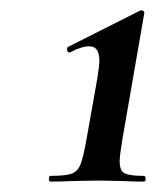

<svg xmlns="http://www.w3.org/2000/svg" viewBox="-20 -752 300 369"><path d="M77 -414Q105 -414 117 -418Q129 -422 134.5 -435.5Q140 -449 146 -483L167 -601Q171 -627 171 -635Q171 -663 152 -663Q137 -663 116 -652L114 -651Q110 -651 109 -655.5Q108 -660 111 -662L248 -731Q249 -732 252 -732Q255 -732 256.5 -730Q258 -728 257 -725L215 -483Q210 -453 210 -442Q210 -424 219.5 -419Q229 -414 256 -414Q260 -414 260 -408.5Q260 -403 256 -403Q233 -403 220 -404L170 -405L116 -404Q102 -403 77 -403Q74 -403 74 -408.5Q74 -414 77 -414Z"/></svg>

Font: Cormorant Garamond
Style: Bold Italic
Weight: 700
Italic angle: -10°
Designer: Christian Thalmann (Catharsis Fonts)
Foundry: Catharsis Fonts
Version: Version 4.000